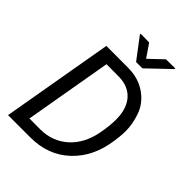

<svg xmlns="http://www.w3.org/2000/svg" viewBox="-255 -1030 1152 1152"><g transform="rotate(45 320.5 -454.0)"><path d="M319.3 -907.2 246.1 -908.2V-901.4L346.7 -768.6H400.4L540 -901.9L539.6 -908.2L461.9 -906.7L375.5 -824.7ZM218.3 0C318.4 0 401.4 -30.8 467.3 -92.8C533.2 -154.3 573.7 -236.8 587.9 -340.3L592.8 -376C594.7 -394.5 596.2 -412.1 596.2 -429.7C596.2 -471.7 588.4 -514.6 572.8 -558.1C557.1 -601.6 528.3 -638.2 486.8 -667C444.8 -695.8 395 -710.4 336.9 -710.4L152.3 -710.9L28.8 0ZM339.4 -633.3C435.5 -630.9 495.1 -571.3 504.9 -470.2C505.9 -460 506.3 -449.7 506.3 -438.5C506.3 -403.3 502 -362.8 493.2 -317.4C479 -242.7 447.8 -183.6 399.9 -140.6C351.6 -97.7 293 -76.2 224.1 -76.2L133.8 -76.7L230.5 -633.8Z"/></g></svg>

Font: Roboto
Style: Italic
Weight: 400
Italic angle: -12°
Designer: Google
Version: Version 2.137; 2017